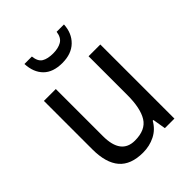

<svg xmlns="http://www.w3.org/2000/svg" viewBox="-212 -856 982 982"><g transform="rotate(-45 279.5 -365.0)"><path d="M481 -536V0H412L400 -71H395Q372 -30 332 -10Q292 10 245 10Q157 10 115 -39Q73 -88 73 -186V-536H159V-195Q159 -63 259 -63Q336 -63 366 -111.5Q396 -160 396 -255V-536ZM422 -740Q419 -680 381 -643Q343 -606 277 -606Q210 -606 174.5 -641.5Q139 -677 136 -740H190Q194 -701 216.5 -687.5Q239 -674 279 -674Q315 -674 339.5 -688Q364 -702 369 -740Z"/></g></svg>

Font: Noto Sans Gurmukhi UI SemiCondensed
Style: Regular
Weight: 400
Width: 4
Designer: Jelle Bosma - Monotype Design Team
Foundry: Monotype Imaging Inc.
Version: Version 2.004; ttfautohint (v1.8.4.7-5d5b)